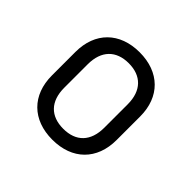

<svg xmlns="http://www.w3.org/2000/svg" viewBox="-141 -716 882 882"><g transform="rotate(45 300.0 -275.0)"><path d="M300 9C429 9 510 -71 510 -199V-352C510 -479 429 -559 300 -559C171 -559 90 -479 90 -351V-199C90 -71 171 9 300 9ZM300 -62C218 -62 170 -110 170 -199V-351C170 -440 219 -488 300 -488C381 -488 430 -440 430 -351V-199C430 -110 382 -62 300 -62Z"/></g></svg>

Font: Tekne LDO Light
Style: Regular
Weight: 300
Monospace: yes
Designer: Alessio Laiso, Mario Rullo, Paolo Rosset
Foundry: Alessio Laiso
Version: Version 1.000;hotconv 1.0.109;makeotfexe 2.5.65596